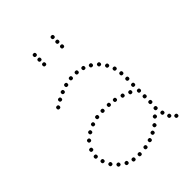

<svg xmlns="http://www.w3.org/2000/svg" viewBox="-211 -840 955 955"><g transform="rotate(-45 266.0 -363.0)"><path d="M200 -496Q190 -496 190 -506Q190 -516 200 -516Q210 -516 210 -506Q210 -496 200 -496ZM240 -503Q230 -503 230 -513Q230 -523 240 -523Q250 -523 250 -513Q250 -503 240 -503ZM281 -503Q271 -503 271 -513Q271 -523 281 -523Q291 -523 291 -513Q291 -503 281 -503ZM320 -495Q310 -495 310 -505Q310 -515 320 -515Q330 -515 330 -505Q330 -495 320 -495ZM127 -466Q117 -466 117 -476Q117 -486 127 -486Q137 -486 137 -476Q137 -466 127 -466ZM356 -478Q346 -478 346 -488Q346 -498 356 -498Q366 -498 366 -488Q366 -478 356 -478ZM388 -453Q378 -453 378 -463Q378 -473 388 -473Q398 -473 398 -463Q398 -453 388 -453ZM412 -420Q402 -420 402 -430Q402 -440 412 -440Q422 -440 422 -430Q422 -420 412 -420ZM428 -383Q418 -383 418 -393Q418 -403 428 -403Q438 -403 438 -393Q438 -383 428 -383ZM435 -343Q425 -343 425 -353Q425 -363 435 -363Q445 -363 445 -353Q445 -343 435 -343ZM437 -303Q427 -303 427 -313Q427 -323 437 -323Q447 -323 447 -313Q447 -303 437 -303ZM156 -263Q146 -263 146 -273Q146 -283 156 -283Q166 -283 166 -273Q166 -263 156 -263ZM196 -274Q186 -274 186 -284Q186 -294 196 -294Q206 -294 206 -284Q206 -274 196 -274ZM361 -260Q351 -260 351 -270Q351 -280 361 -280Q371 -280 371 -270Q371 -260 361 -260ZM400 -245Q390 -245 390 -255Q390 -265 400 -265Q410 -265 410 -255Q410 -245 400 -245ZM436 -261Q426 -261 426 -271Q426 -281 436 -281Q446 -281 446 -271Q446 -261 436 -261ZM85 -220Q75 -220 75 -230Q75 -240 85 -240Q95 -240 95 -230Q95 -220 85 -220ZM436 -220Q426 -220 426 -230Q426 -240 436 -240Q446 -240 446 -230Q446 -220 436 -220ZM60 -180Q50 -180 50 -190Q50 -200 60 -200Q70 -200 70 -190Q70 -180 60 -180ZM436 -180Q426 -180 426 -190Q426 -200 436 -200Q446 -200 446 -190Q446 -180 436 -180ZM436 -140Q426 -140 426 -150Q426 -160 436 -160Q446 -160 446 -150Q446 -140 436 -140ZM60 -100Q50 -100 50 -110Q50 -120 60 -120Q70 -120 70 -110Q70 -100 60 -100ZM433 -100Q423 -100 423 -110Q423 -120 433 -120Q443 -120 443 -110Q443 -100 433 -100ZM77 -62Q67 -62 67 -72Q67 -82 77 -82Q87 -82 87 -72Q87 -62 77 -62ZM401 -73Q391 -73 391 -83Q391 -93 401 -93Q411 -93 411 -83Q411 -73 401 -73ZM441 -60Q431 -60 431 -70Q431 -80 441 -80Q451 -80 451 -70Q451 -60 441 -60ZM104 -32Q94 -32 94 -42Q94 -52 104 -52Q114 -52 114 -42Q114 -32 104 -32ZM336 -24Q326 -24 326 -34Q326 -44 336 -44Q346 -44 346 -34Q346 -24 336 -24ZM369 -44Q359 -44 359 -54Q359 -64 369 -64Q379 -64 379 -54Q379 -44 369 -44ZM454 -25Q444 -25 444 -35Q444 -45 454 -45Q464 -45 464 -35Q464 -25 454 -25ZM163 -483Q153 -483 153 -493Q153 -503 163 -503Q173 -503 173 -493Q173 -483 163 -483ZM93 -445Q83 -445 83 -455Q83 -465 93 -465Q103 -465 103 -455Q103 -445 93 -445ZM479 0Q469 0 469 -10Q469 -20 479 -20Q489 -20 489 -10Q489 0 479 0ZM52 -140Q42 -140 42 -150Q42 -160 52 -160Q62 -160 62 -150Q62 -140 52 -140ZM319 -272Q309 -272 309 -282Q309 -292 319 -292Q329 -292 329 -282Q329 -272 319 -272ZM280 -276Q270 -276 270 -286Q270 -296 280 -296Q290 -296 290 -286Q290 -276 280 -276ZM237 -277Q227 -277 227 -287Q227 -297 237 -297Q247 -297 247 -287Q247 -277 237 -277ZM118 -245Q108 -245 108 -255Q108 -265 118 -265Q128 -265 128 -255Q128 -245 118 -245ZM138 -9Q128 -9 128 -19Q128 -29 138 -29Q148 -29 148 -19Q148 -9 138 -9ZM175 3Q165 3 165 -7Q165 -17 175 -17Q185 -17 185 -7Q185 3 175 3ZM215 6Q205 6 205 -4Q205 -14 215 -14Q225 -14 225 -4Q225 6 215 6ZM260 2Q250 2 250 -8Q250 -18 260 -18Q270 -18 270 -8Q270 2 260 2ZM300 -8Q290 -8 290 -18Q290 -28 300 -28Q310 -28 310 -18Q310 -8 300 -8ZM195 -646Q185 -646 185 -656Q185 -666 195 -666Q205 -666 205 -656Q205 -646 195 -646ZM195 -679Q185 -679 185 -689Q185 -699 195 -699Q205 -699 205 -689Q205 -679 195 -679ZM195 -712Q185 -712 185 -722Q185 -732 195 -732Q205 -732 205 -722Q205 -712 195 -712ZM321 -646Q311 -646 311 -656Q311 -666 321 -666Q331 -666 331 -656Q331 -646 321 -646ZM321 -679Q311 -679 311 -689Q311 -699 321 -699Q331 -699 331 -689Q331 -679 321 -679ZM321 -712Q311 -712 311 -722Q311 -732 321 -732Q331 -732 331 -722Q331 -712 321 -712Z"/></g></svg>

Font: Raleway Dots 
Style: Regular
Weight: 400
Version: Version 1.000